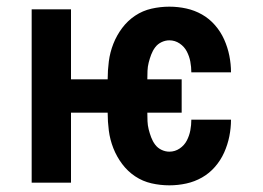

<svg xmlns="http://www.w3.org/2000/svg" viewBox="-20 -548 790 576"><path d="M488 8Q461 8 434.5 2Q408 -4 385.5 -19Q363 -34 346.5 -56Q330 -78 320 -103.5Q310 -129 306.5 -156Q303 -183 303 -210H193V0H75V-520H193V-310H303Q303 -337 306.5 -364Q310 -391 320 -416.5Q330 -442 346.5 -464Q363 -486 385.5 -501Q408 -516 434.5 -522Q461 -528 488 -528Q514 -528 539 -522.5Q564 -517 586 -504.5Q608 -492 625 -472.5Q642 -453 652.5 -429.5Q663 -406 668 -381Q673 -356 673 -331H554Q554 -347 551 -363Q548 -379 540.5 -393.5Q533 -408 519 -417.5Q505 -427 488 -427Q476 -427 464.5 -421.5Q453 -416 445.5 -406Q438 -396 433.5 -384Q429 -372 426 -360Q423 -348 422.5 -335.5Q422 -323 422 -310H525V-210H422Q422 -197 422.5 -184.5Q423 -172 426 -160Q429 -148 433.5 -136Q438 -124 445.5 -114Q453 -104 464.5 -98.5Q476 -93 488 -93Q505 -93 519 -102.5Q533 -112 540.5 -126.5Q548 -141 551 -157Q554 -173 554 -189H673Q673 -164 668 -139Q663 -114 652.5 -90.5Q642 -67 625 -47.5Q608 -28 586 -15.5Q564 -3 539 2.5Q514 8 488 8Z"/></svg>

Font: Zed Sans Extended
Style: Bold
Weight: 700
Width: 7
Designer: Belleve Invis
Foundry: Belleve Invis
Version: Version 1.0.0; ttfautohint (v1.8.4)